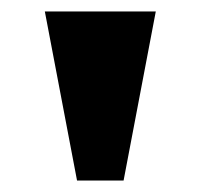

<svg xmlns="http://www.w3.org/2000/svg" viewBox="-20 -820 349 334"><path d="M114 -506H195L251 -800H58Z"/></svg>

Font: Noto Serif Malayalam Black
Style: Regular
Weight: 900
Designer: Indian type Foundry, Jelle Bosma, Monotype Design Team
Foundry: Monotype Imaging Inc.
Version: Version 2.104